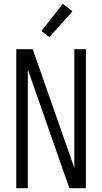

<svg xmlns="http://www.w3.org/2000/svg" viewBox="-20 -995 540 1015"><path d="M66 0V-735H153L373 -107V-735H434V0H347L312 -99L127 -628V0ZM241 -799 199 -831 312 -975 363 -935Z"/></svg>

Font: Iosevka Custom Light
Style: Regular
Weight: 300
Monospace: yes
Designer: Belleve Invis
Foundry: Belleve Invis
Version: Version 27.3.5